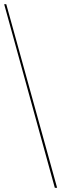

<svg xmlns="http://www.w3.org/2000/svg" viewBox="-20 -780 294 921"><path d="M243 121 0 -760H10L254 121Z"/></svg>

Font: Noto Serif Display Light
Style: Regular
Weight: 300
Designer: Monotype Design Team
Foundry: Monotype Imaging Inc.
Version: Version 2.009